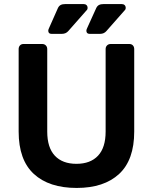

<svg xmlns="http://www.w3.org/2000/svg" viewBox="-20 -917 754 947"><path d="M358 10Q222 10 147 -59Q72 -128 72 -268V-675Q72 -686 78.5 -693Q85 -700 96 -700H188Q199 -700 206 -693Q213 -686 213 -675V-268Q213 -189 250.5 -149Q288 -109 357 -109Q426 -109 463.5 -149Q501 -189 501 -268V-675Q501 -686 508 -693Q515 -700 526 -700H618Q629 -700 635.5 -693Q642 -686 642 -675V-268Q642 -128 567.5 -59Q493 10 358 10ZM234 -750Q218 -750 218 -766Q218 -771 223 -781L266 -878Q271 -888 279.5 -892.5Q288 -897 303 -897H392Q401 -897 406.5 -892Q412 -887 412 -878Q412 -870 406 -865L317 -764Q305 -750 285 -750ZM422 -750Q406 -750 406 -766Q406 -771 411 -781L455 -878Q460 -888 468.5 -892.5Q477 -897 492 -897H580Q589 -897 594.5 -892Q600 -887 600 -878Q600 -870 594 -865L505 -764Q493 -750 474 -750Z"/></svg>

Font: Rubik AZ
Style: Regular
Weight: 500
Designer: Hubert and Fischer
Foundry: Hubert & Fischer
Version: Version 2.000